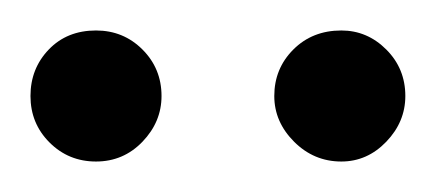

<svg xmlns="http://www.w3.org/2000/svg" viewBox="-20 -636 286 126"><path d="M43 -616Q61 -616 73.5 -603.5Q86 -591 86 -573Q86 -556 73.5 -543Q61 -530 43 -530Q25 -530 12.5 -542.5Q0 -555 0 -573Q0 -591 12 -603.5Q24 -616 43 -616ZM204 -530Q186 -530 173 -543Q160 -556 160 -573Q160 -591 172.5 -603.5Q185 -616 204 -616Q221 -616 233.5 -603.5Q246 -591 246 -573Q246 -556 233.5 -543Q221 -530 204 -530Z"/></svg>

Font: Arapey Thin
Style: Regular
Weight: 100
Designer: Eduardo Rodriguez Tunni
Foundry: Eduardo Rodriguez Tunni
Version: Version 4.000;hotconv 1.0.109;makeotfexe 2.5.65596